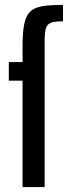

<svg xmlns="http://www.w3.org/2000/svg" viewBox="-20 -763 283 783"><path d="M72 0V-434H16V-510H72V-573Q72 -620 76.5 -651Q81 -682 91.5 -700.5Q102 -719 121 -728Q140 -737 168.5 -740Q197 -743 237 -743V-676Q214 -676 199.5 -673.5Q185 -671 176.5 -663Q168 -655 165 -639Q162 -623 162 -595V0Z"/></svg>

Font: Saira ExtraCondensed SemiBold
Style: Regular
Weight: 600
Width: 2
Designer: Hector Gatti with collaboration of the Omnibus-Type team
Foundry: Omnibus-Type
Version: Version 1.101